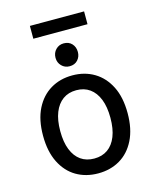

<svg xmlns="http://www.w3.org/2000/svg" viewBox="-124 -919 820 1013"><g transform="rotate(-15 286.0 -412.5)"><path d="M55 -257Q55 -344 85 -403.5Q115 -463 167 -494Q219 -525 286 -525Q353 -525 405 -494Q457 -463 487 -403.5Q517 -344 517 -257Q517 -171 487 -111Q457 -51 405 -20.5Q353 10 286 10Q219 10 167 -20.5Q115 -51 85 -111Q55 -171 55 -257ZM149 -257Q149 -197 165.5 -155.5Q182 -114 212.5 -92.5Q243 -71 286 -71Q329 -71 359.5 -92.5Q390 -114 406.5 -155.5Q423 -197 423 -257Q423 -317 406.5 -358.5Q390 -400 359.5 -422Q329 -444 286 -444Q243 -444 212.5 -422Q182 -400 165.5 -358.5Q149 -317 149 -257ZM225 -637Q225 -664 242.5 -682Q260 -700 286 -700Q314 -700 330.5 -682Q347 -664 347 -637Q347 -611 330.5 -593Q314 -575 286 -575Q260 -575 242.5 -593Q225 -611 225 -637ZM138 -765V-835H434V-765Z"/></g></svg>

Font: Radio Canada
Style: Regular
Weight: 400
Designer: Charles Daoud, Etienne Aubert Bonn, Alexandre Saumier Demers, Jacques Le Bailly
Foundry: Radio-Canada
Version: Version 2.104;gftools[0.9.28.dev5+ged2979d]